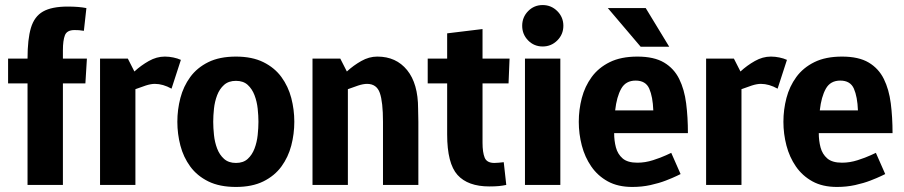

<svg xmlns="http://www.w3.org/2000/svg" viewBox="-20 -732 3577 760"><path d="M89 0V-402H12V-500H89Q89 -577 102.5 -622Q116 -667 150.5 -686.5Q185 -706 248 -706Q292 -706 322 -700L312 -610Q301 -612 292.5 -612.5Q284 -613 275 -613Q245 -613 237 -592.5Q229 -572 229 -533V-500H324L318 -402H229V0Z M659 -381Q625 -400 593 -400Q577 -400 557 -393.5Q537 -387 516 -379V0H376V-500H486L512 -449Q538 -473 569 -490.5Q600 -508 632 -508H633Q649 -508 666 -504.5Q683 -501 696 -495Z M682 -250Q682 -298 694 -344Q706 -390 733 -427Q760 -464 804.5 -486Q849 -508 914 -508Q978 -508 1022.5 -486Q1067 -464 1094 -427Q1121 -390 1133 -344Q1145 -298 1145 -250Q1145 -202 1133 -156Q1121 -110 1094 -73Q1067 -36 1022.5 -14Q978 8 914 8Q849 8 804.5 -14Q760 -36 733 -73Q706 -110 694 -156Q682 -202 682 -250ZM824 -250Q824 -226 827 -197.5Q830 -169 839.5 -144Q849 -119 867 -103Q885 -87 914 -87Q943 -87 960.5 -103Q978 -119 987.5 -144Q997 -169 1000 -197.5Q1003 -226 1003 -250Q1003 -274 1000 -302Q997 -330 987.5 -355Q978 -380 960.5 -396Q943 -412 914 -412Q885 -412 867 -396Q849 -380 839.5 -355Q830 -330 827 -302Q824 -274 824 -250Z M1636 0H1496V-250Q1496 -328 1483.5 -364Q1471 -400 1433 -400Q1418 -400 1398 -393.5Q1378 -387 1357 -379V0H1217V-500H1327L1353 -449Q1379 -473 1410 -490.5Q1441 -508 1473 -508H1474Q1548 -508 1591.5 -454.5Q1635 -401 1635 -302L1636 -250Z M1974 -90 1984 0Q1970 3 1955 4.5Q1940 6 1917 6Q1832 6 1791 -39.5Q1750 -85 1750 -200V-402H1673V-500H1750V-600L1890 -617V-500H1997L1993 -402H1890V-167Q1890 -129 1898.5 -108Q1907 -87 1937 -87Q1946 -87 1954.5 -88Q1963 -89 1974 -90Z M2128 -548Q2094 -548 2070.5 -572Q2047 -596 2047 -630Q2047 -664 2070.5 -688Q2094 -712 2128 -712Q2162 -712 2186 -688Q2210 -664 2210 -630Q2210 -596 2186 -572Q2162 -548 2128 -548ZM2058 0V-500H2198V0Z M2483 8Q2426 8 2386 -14Q2346 -36 2320.5 -73Q2295 -110 2283 -156Q2271 -202 2271 -250Q2271 -298 2283 -344Q2295 -390 2322 -427Q2349 -464 2393.5 -486Q2438 -508 2503 -508Q2569 -508 2608.5 -484.5Q2648 -461 2668.5 -419.5Q2689 -378 2696 -323Q2703 -268 2703 -205H2411Q2411 -175 2418 -148.5Q2425 -122 2444.5 -105Q2464 -88 2503 -88Q2534 -88 2565 -98Q2596 -108 2616.5 -117.5Q2637 -127 2637 -127L2674 -43Q2674 -43 2658.5 -35.5Q2643 -28 2616 -17.5Q2589 -7 2555 0.5Q2521 8 2483 8ZM2496 -413Q2457 -413 2439 -381Q2421 -349 2415 -295H2566Q2564 -349 2550 -381Q2536 -413 2496 -413ZM2386 -700H2536L2629 -547H2516Z M3058 -381Q3024 -400 2992 -400Q2976 -400 2956 -393.5Q2936 -387 2915 -379V0H2775V-500H2885L2911 -449Q2937 -473 2968 -490.5Q2999 -508 3031 -508H3032Q3048 -508 3065 -504.5Q3082 -501 3095 -495Z M3293 8Q3236 8 3196 -14Q3156 -36 3130.5 -73Q3105 -110 3093 -156Q3081 -202 3081 -250Q3081 -298 3093 -344Q3105 -390 3132 -427Q3159 -464 3203.5 -486Q3248 -508 3313 -508Q3379 -508 3418.5 -484.5Q3458 -461 3478.5 -419.5Q3499 -378 3506 -323Q3513 -268 3513 -205H3221Q3221 -175 3228 -148.5Q3235 -122 3254.5 -105Q3274 -88 3313 -88Q3344 -88 3375 -98Q3406 -108 3426.5 -117.5Q3447 -127 3447 -127L3484 -43Q3484 -43 3468.5 -35.5Q3453 -28 3426 -17.5Q3399 -7 3365 0.5Q3331 8 3293 8ZM3306 -413Q3267 -413 3249 -381Q3231 -349 3225 -295H3376Q3374 -349 3360 -381Q3346 -413 3306 -413Z"/></svg>

Font: Epunda Sans
Style: Bold
Weight: 700
Designer: Simon Atzbach
Foundry: typofactur
Version: Version 2.204; ttfautohint (v1.8.4.7-5d5b)